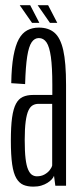

<svg xmlns="http://www.w3.org/2000/svg" viewBox="-20 -710 302 734"><path d="M107.5 3.5Q124.5 3.5 137.8 -0.5Q151 -4.5 161 -10.8Q171 -17 177.5 -24Q184 -31 186.5 -38L191.5 0H232.5V-385.5Q232.5 -471 221.8 -518.2Q211 -565.5 188.2 -585Q165.5 -604.5 128.5 -604.5Q103.5 -604.5 84.2 -594.2Q65 -584 52 -560.5Q39 -537 31.5 -495.8Q24 -454.5 23 -392L76 -388.5Q78 -456 84 -494.2Q90 -532.5 101 -548.5Q112 -564.5 128.5 -564.5Q146.5 -564.5 157.8 -548Q169 -531.5 174.5 -492.5Q180 -453.5 180 -385.5V-347H106Q83.5 -347 67.2 -339.5Q51 -332 41 -313.2Q31 -294.5 26.2 -260.5Q21.5 -226.5 21.5 -172.5Q21.5 -116.5 26.5 -81.8Q31.5 -47 42.5 -28.5Q53.5 -10 69.5 -3.2Q85.5 3.5 107.5 3.5ZM121 -36Q111 -36 102.5 -41.5Q94 -47 87.5 -61.8Q81 -76.5 77.8 -103.5Q74.5 -130.5 74.5 -175Q74.5 -218 78.2 -245.8Q82 -273.5 88.8 -287.8Q95.5 -302 105.2 -307.5Q115 -313 127 -313H179.5V-77.5Q177.5 -69 169.8 -59.2Q162 -49.5 149.8 -42.8Q137.5 -36 121 -36ZM171 -622.5H199L164 -690H124ZM102.5 -622.5H130.5L95.5 -690H55.5Z"/></svg>

Font: Anybody ExtraCondensed Light
Style: Regular
Weight: 300
Width: 2
Version: Version 1.113;gftools[0.9.25]